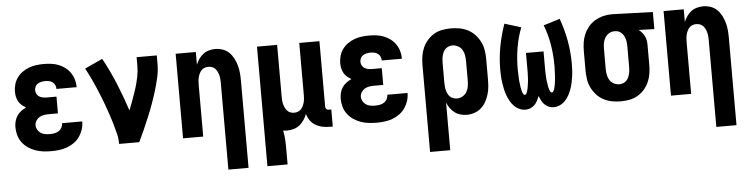

<svg xmlns="http://www.w3.org/2000/svg" viewBox="-45 -744 4591 1176"><g transform="rotate(-5 2250.0 -156.5)"><path d="M248 8Q223 8 198 5Q173 2 149.5 -6.5Q126 -15 105.5 -29Q85 -43 70 -63Q55 -83 48 -107.5Q41 -132 41 -157Q41 -175 45.5 -193Q50 -211 60 -226.5Q70 -242 85 -253Q100 -264 117 -272Q103 -280 91 -290Q79 -300 71.5 -313.5Q64 -327 60.5 -342.5Q57 -358 57 -374Q57 -397 63.5 -419.5Q70 -442 83.5 -460.5Q97 -479 116 -492.5Q135 -506 156.5 -514Q178 -522 201 -525Q224 -528 247 -528Q271 -528 294 -525Q317 -522 338.5 -513.5Q360 -505 378.5 -491Q397 -477 410 -458Q423 -439 429.5 -416.5Q436 -394 436 -371V-369H312V-370Q312 -382 307 -393Q302 -404 292.5 -411Q283 -418 271 -420.5Q259 -423 247 -423Q236 -423 224 -420.5Q212 -418 202 -412Q192 -406 186.5 -395Q181 -384 181 -372Q181 -360 187 -349Q193 -338 203.5 -332Q214 -326 226 -324Q238 -322 250 -322H308V-219H250Q235 -219 220.5 -216.5Q206 -214 193.5 -206.5Q181 -199 173 -186Q165 -173 165 -158Q165 -144 172.5 -131Q180 -118 192 -110Q204 -102 218.5 -99.5Q233 -97 248 -97Q262 -97 276 -99.5Q290 -102 302 -109.5Q314 -117 321 -130Q328 -143 328 -157H452Q452 -132 444.5 -108.5Q437 -85 423 -64.5Q409 -44 388.5 -29.5Q368 -15 345 -6.5Q322 2 297 5Q272 8 248 8Z M665 0Q665 -32 657.5 -63Q650 -94 641 -124.5Q632 -155 622 -185Q612 -215 601 -245Q590 -275 578 -304.5Q566 -334 553.5 -363.5Q541 -393 527 -421.5Q513 -450 498 -478L607 -528Q650 -450 684 -367Q718 -284 746 -199Q759 -232 771 -264.5Q783 -297 793.5 -330.5Q804 -364 811 -398.5Q818 -433 818 -468V-520H942V-468Q942 -427 933 -386.5Q924 -346 912 -306.5Q900 -267 886 -228Q872 -189 856 -151Q840 -113 823.5 -75Q807 -37 789 0Z M1318 215V-320Q1318 -332 1317 -343.5Q1316 -355 1313 -366Q1310 -377 1305 -387.5Q1300 -398 1292 -406.5Q1284 -415 1273 -419Q1262 -423 1250 -423Q1238 -423 1227 -419Q1216 -415 1208 -406.5Q1200 -398 1195 -387.5Q1190 -377 1187 -366Q1184 -355 1183 -343.5Q1182 -332 1182 -320V0H1058V-520H1182V-442Q1189 -460 1200.5 -476.5Q1212 -493 1227.5 -505Q1243 -517 1262.5 -522.5Q1282 -528 1302 -528Q1325 -528 1348 -520Q1371 -512 1387.5 -495.5Q1404 -479 1415 -457.5Q1426 -436 1432 -413.5Q1438 -391 1440 -367.5Q1442 -344 1442 -320V215Z M1558 215V-520H1682V-200Q1682 -188 1683 -176.5Q1684 -165 1687 -154Q1690 -143 1695 -132.5Q1700 -122 1708 -113.5Q1716 -105 1727 -101Q1738 -97 1750 -97Q1762 -97 1773 -101Q1784 -105 1792 -113.5Q1800 -122 1805 -132.5Q1810 -143 1813 -154Q1816 -165 1817 -176.5Q1818 -188 1818 -200V-520H1942V-116Q1942 -108 1948 -102.5Q1954 -97 1961 -97H1978V8H1961Q1938 8 1915.5 3.5Q1893 -1 1873 -12.5Q1853 -24 1839.5 -43Q1826 -62 1821 -84Q1814 -65 1802.5 -47.5Q1791 -30 1775 -17Q1759 -4 1739 2Q1719 8 1698 8Q1692 8 1685.5 7.5Q1679 7 1673 6Q1678 31 1680 56.5Q1682 82 1682 107V215Z M2248 8Q2223 8 2198 5Q2173 2 2149.5 -6.5Q2126 -15 2105.5 -29Q2085 -43 2070 -63Q2055 -83 2048 -107.5Q2041 -132 2041 -157Q2041 -175 2045.5 -193Q2050 -211 2060 -226.5Q2070 -242 2085 -253Q2100 -264 2117 -272Q2103 -280 2091 -290Q2079 -300 2071.5 -313.5Q2064 -327 2060.5 -342.5Q2057 -358 2057 -374Q2057 -397 2063.5 -419.5Q2070 -442 2083.5 -460.5Q2097 -479 2116 -492.5Q2135 -506 2156.5 -514Q2178 -522 2201 -525Q2224 -528 2247 -528Q2271 -528 2294 -525Q2317 -522 2338.5 -513.5Q2360 -505 2378.5 -491Q2397 -477 2410 -458Q2423 -439 2429.5 -416.5Q2436 -394 2436 -371V-369H2312V-370Q2312 -382 2307 -393Q2302 -404 2292.5 -411Q2283 -418 2271 -420.5Q2259 -423 2247 -423Q2236 -423 2224 -420.5Q2212 -418 2202 -412Q2192 -406 2186.5 -395Q2181 -384 2181 -372Q2181 -360 2187 -349Q2193 -338 2203.5 -332Q2214 -326 2226 -324Q2238 -322 2250 -322H2308V-219H2250Q2235 -219 2220.5 -216.5Q2206 -214 2193.5 -206.5Q2181 -199 2173 -186Q2165 -173 2165 -158Q2165 -144 2172.5 -131Q2180 -118 2192 -110Q2204 -102 2218.5 -99.5Q2233 -97 2248 -97Q2262 -97 2276 -99.5Q2290 -102 2302 -109.5Q2314 -117 2321 -130Q2328 -143 2328 -157H2452Q2452 -132 2444.5 -108.5Q2437 -85 2423 -64.5Q2409 -44 2388.5 -29.5Q2368 -15 2345 -6.5Q2322 2 2297 5Q2272 8 2248 8Z M2558 215V-320Q2558 -347 2562 -373.5Q2566 -400 2577 -425Q2588 -450 2606 -470.5Q2624 -491 2647 -504.5Q2670 -518 2697 -523Q2724 -528 2751 -528Q2778 -528 2805 -523Q2832 -518 2856.5 -505Q2881 -492 2899.5 -471.5Q2918 -451 2930 -426.5Q2942 -402 2946 -374.5Q2950 -347 2950 -320V-200Q2950 -176 2948 -152Q2946 -128 2939 -105Q2932 -82 2920.5 -61Q2909 -40 2891 -24Q2873 -8 2850 0Q2827 8 2803 8Q2783 8 2763.5 2.5Q2744 -3 2728 -15Q2712 -27 2700.5 -43.5Q2689 -60 2682 -78V215ZM2751 -97Q2769 -97 2785 -106Q2801 -115 2810.5 -130.5Q2820 -146 2823 -164Q2826 -182 2826 -200V-320Q2826 -338 2823 -356Q2820 -374 2811 -389.5Q2802 -405 2785.5 -414Q2769 -423 2751 -423Q2740 -423 2728.5 -419Q2717 -415 2708.5 -407Q2700 -399 2695 -388.5Q2690 -378 2687 -366.5Q2684 -355 2683 -343.5Q2682 -332 2682 -320V-200Q2682 -188 2683 -176.5Q2684 -165 2687 -153.5Q2690 -142 2695 -131.5Q2700 -121 2708.5 -113Q2717 -105 2728 -101Q2739 -97 2751 -97Z M3164 8Q3144 8 3125.5 -0.5Q3107 -9 3093 -23.5Q3079 -38 3069.5 -55.5Q3060 -73 3053 -92Q3046 -111 3042 -130.5Q3038 -150 3035 -170Q3032 -190 3031 -210Q3030 -230 3030 -250Q3030 -321 3043 -391Q3056 -461 3080 -528L3181 -497Q3158 -438 3147.5 -374.5Q3137 -311 3137 -248Q3137 -242 3137 -235.5Q3137 -229 3137.5 -223Q3138 -217 3138 -211Q3138 -205 3138.5 -198.5Q3139 -192 3139 -186Q3139 -180 3139.5 -174Q3140 -168 3141 -161.5Q3142 -155 3142.5 -149Q3143 -143 3144 -137Q3145 -131 3146 -125Q3147 -119 3148.5 -113Q3150 -107 3152 -101Q3154 -95 3157.5 -89Q3161 -83 3167 -83Q3173 -83 3176.5 -89.5Q3180 -96 3182 -102.5Q3184 -109 3185.5 -115.5Q3187 -122 3188 -128.5Q3189 -135 3190 -141.5Q3191 -148 3192 -154.5Q3193 -161 3193.5 -167.5Q3194 -174 3194.5 -180.5Q3195 -187 3195 -193.5Q3195 -200 3195.5 -207Q3196 -214 3196 -220.5Q3196 -227 3196 -233.5Q3196 -240 3196 -246.5Q3196 -253 3196 -260V-338H3304V-260Q3304 -253 3304 -246.5Q3304 -240 3304 -233.5Q3304 -227 3304 -220.5Q3304 -214 3304.5 -207Q3305 -200 3305 -193.5Q3305 -187 3305.5 -180.5Q3306 -174 3306.5 -167.5Q3307 -161 3308 -154.5Q3309 -148 3310 -141.5Q3311 -135 3312 -128.5Q3313 -122 3314.5 -115.5Q3316 -109 3318 -102.5Q3320 -96 3323.5 -89.5Q3327 -83 3333 -83Q3339 -83 3342.5 -89Q3346 -95 3348 -101Q3350 -107 3351.5 -113Q3353 -119 3354 -125Q3355 -131 3356 -137Q3357 -143 3357.5 -149Q3358 -155 3359 -161.5Q3360 -168 3360.5 -174Q3361 -180 3361 -186Q3361 -192 3361.5 -198.5Q3362 -205 3362 -211Q3362 -217 3362.5 -223Q3363 -229 3363 -235.5Q3363 -242 3363 -248Q3363 -311 3352.5 -374.5Q3342 -438 3319 -497L3420 -528Q3444 -461 3457 -391Q3470 -321 3470 -250Q3470 -230 3469 -210Q3468 -190 3465 -170Q3462 -150 3458 -130.5Q3454 -111 3447 -92Q3440 -73 3430.5 -55.5Q3421 -38 3407 -23.5Q3393 -9 3374.5 -0.5Q3356 8 3336 8Q3321 8 3306.5 2Q3292 -4 3281 -15Q3270 -26 3263 -39.5Q3256 -53 3250 -68Q3244 -53 3237 -39.5Q3230 -26 3219 -15Q3208 -4 3193.5 2Q3179 8 3164 8Z M3749 8Q3722 8 3695 3Q3668 -2 3643.5 -15Q3619 -28 3600.5 -48.5Q3582 -69 3570 -93.5Q3558 -118 3554 -145.5Q3550 -173 3550 -200V-320Q3550 -346 3554 -372Q3558 -398 3568.5 -422Q3579 -446 3596 -466.5Q3613 -487 3635.5 -500.5Q3658 -514 3683.5 -521Q3709 -528 3735 -528H3750L3992 -520V-415L3896 -418Q3907 -410 3916 -399Q3925 -388 3931.5 -375Q3938 -362 3940 -348Q3942 -334 3942 -320V-200Q3942 -173 3938 -146.5Q3934 -120 3923 -95Q3912 -70 3894 -49.5Q3876 -29 3853 -15.5Q3830 -2 3803 3Q3776 8 3749 8ZM3749 -97Q3760 -97 3771.5 -101Q3783 -105 3791.5 -113Q3800 -121 3805 -131.5Q3810 -142 3813 -153.5Q3816 -165 3817 -176.5Q3818 -188 3818 -200V-320Q3818 -337 3816 -353.5Q3814 -370 3806.5 -385.5Q3799 -401 3785.5 -411.5Q3772 -422 3755 -423H3745Q3727 -423 3712 -413Q3697 -403 3688 -387.5Q3679 -372 3676.5 -354.5Q3674 -337 3674 -320V-200Q3674 -182 3677 -164Q3680 -146 3689 -130.5Q3698 -115 3714.5 -106Q3731 -97 3749 -97Z M4318 215V-320Q4318 -332 4317 -343.5Q4316 -355 4313 -366Q4310 -377 4305 -387.5Q4300 -398 4292 -406.5Q4284 -415 4273 -419Q4262 -423 4250 -423Q4238 -423 4227 -419Q4216 -415 4208 -406.5Q4200 -398 4195 -387.5Q4190 -377 4187 -366Q4184 -355 4183 -343.5Q4182 -332 4182 -320V0H4058V-520H4182V-442Q4189 -460 4200.5 -476.5Q4212 -493 4227.5 -505Q4243 -517 4262.5 -522.5Q4282 -528 4302 -528Q4325 -528 4348 -520Q4371 -512 4387.5 -495.5Q4404 -479 4415 -457.5Q4426 -436 4432 -413.5Q4438 -391 4440 -367.5Q4442 -344 4442 -320V215Z"/></g></svg>

Font: Iosevka SS18 Extrabold
Style: Regular
Weight: 800
Monospace: yes
Designer: Belleve Invis
Foundry: Belleve Invis
Version: Version 25.1.1; ttfautohint (v1.8.4)